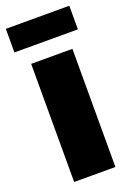

<svg xmlns="http://www.w3.org/2000/svg" viewBox="-147 -793 584 848"><g transform="rotate(-20 145.0 -369.5)"><path d="M294.4 -738.8V-627.9H-3.9V-738.8ZM48.3 -555.2H242.2V0H48.3Z"/></g></svg>

Font: Estedad-FD Black
Style: Regular
Weight: 900
Designer: Amin Abedi
Version: Version 7.3